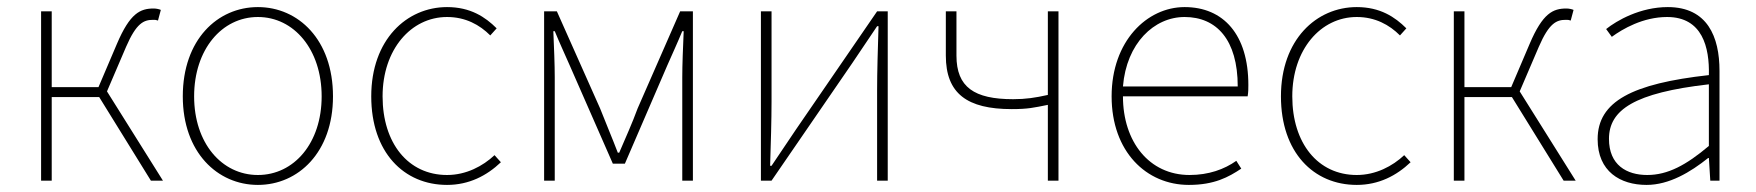

<svg xmlns="http://www.w3.org/2000/svg" viewBox="-20 -510 4956 542"><path d="M96 0H126V-236H260L406 0H440L282 -252L336 -378C365 -445 386 -454 412 -454C419 -454 420 -454 426 -452L434 -482C430 -484 421 -486 414 -486C376 -486 347 -473 310 -386L258 -264H126V-478H96Z M708 12C822 12 920 -80 920 -238C920 -398 822 -490 708 -490C594 -490 496 -398 496 -238C496 -80 594 12 708 12ZM708 -16C606 -16 528 -106 528 -238C528 -370 606 -462 708 -462C810 -462 888 -370 888 -238C888 -106 810 -16 708 -16Z M1242 12C1304 12 1354 -14 1394 -52L1376 -72C1343 -41 1296 -16 1242 -16C1132 -16 1060 -106 1060 -238C1060 -370 1140 -462 1242 -462C1294 -462 1334 -440 1364 -410L1382 -430C1350 -462 1308 -490 1242 -490C1128 -490 1028 -398 1028 -238C1028 -80 1120 12 1242 12Z M1516 0H1546V-292C1546 -327 1544 -376 1542 -422H1546C1560 -388 1574 -358 1588 -326L1710 -48H1744L1864 -326C1878 -358 1892 -388 1906 -422H1910C1908 -376 1906 -327 1906 -292V0H1936V-478H1900L1780 -204C1765 -163 1746 -121 1728 -79H1724C1708 -121 1690 -163 1674 -204L1552 -478H1516Z M2128 0H2158L2386 -332C2406 -362 2436 -406 2456 -436H2460C2458 -372 2456 -307 2456 -254V0H2486V-478H2456L2228 -146C2208 -116 2178 -72 2158 -42H2154C2156 -106 2158 -171 2158 -224V-478H2128Z M2938 0H2968V-478H2938V-242C2902 -234 2876 -230 2840 -230C2730 -230 2680 -264 2680 -353V-478H2650V-353C2650 -246 2710 -202 2836 -202C2882 -202 2898 -206 2938 -214Z M3336 12C3408 12 3448 -10 3484 -34L3470 -56C3436 -32 3392 -16 3338 -16C3224 -16 3150 -110 3150 -238H3502C3504 -250 3504 -260 3504 -270C3504 -412 3434 -490 3324 -490C3218 -490 3118 -394 3118 -238C3118 -82 3216 12 3336 12ZM3150 -266C3160 -388 3238 -462 3324 -462C3414 -462 3474 -398 3474 -266Z M3810 12C3872 12 3922 -14 3962 -52L3944 -72C3911 -41 3864 -16 3810 -16C3700 -16 3628 -106 3628 -238C3628 -370 3708 -462 3810 -462C3862 -462 3902 -440 3932 -410L3950 -430C3918 -462 3876 -490 3810 -490C3696 -490 3596 -398 3596 -238C3596 -80 3688 12 3810 12Z M4084 0H4114V-236H4248L4394 0H4428L4270 -252L4324 -378C4353 -445 4374 -454 4400 -454C4407 -454 4408 -454 4414 -452L4422 -482C4418 -484 4409 -486 4402 -486C4364 -486 4335 -473 4298 -386L4246 -264H4114V-478H4084Z M4628 12C4692 12 4752 -24 4802 -64H4804L4808 0H4834V-310C4834 -406 4800 -490 4688 -490C4610 -490 4544 -452 4514 -428L4530 -406C4560 -428 4618 -462 4686 -462C4786 -462 4806 -376 4804 -298C4588 -274 4490 -224 4490 -117C4490 -26 4554 12 4628 12ZM4630 -16C4572 -16 4522 -44 4522 -118C4522 -200 4594 -248 4804 -272V-98C4740 -44 4688 -16 4630 -16Z"/></svg>

Font: Source Sans Pro ExtraLight
Style: Regular
Weight: 200
Designer: Paul D. Hunt
Foundry: Adobe Systems Incorporated
Version: Version 3.006;hotconv 1.0.111;makeotfexe 2.5.65597